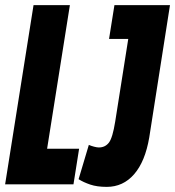

<svg xmlns="http://www.w3.org/2000/svg" viewBox="-39 -720 684 750"><path d="M-19 0 92 -700H234L145 -139H270L248 0ZM268 -20 308 -154Q317 -150 328.5 -147Q340 -144 347 -144Q372 -144 386.5 -163Q401 -182 411 -245L462 -568H387L408 -700H625L544 -183Q528 -89 485 -39.5Q442 10 378 10Q340 10 313.5 1Q287 -8 268 -20Z"/></svg>

Font: Georama ExtraCondensed ExtraBold
Style: Italic
Weight: 800
Width: 2
Italic angle: -9°
Designer: Jean-Baptiste Levee
Foundry: Production Type
Version: Version 1.000